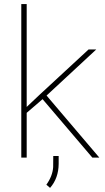

<svg xmlns="http://www.w3.org/2000/svg" viewBox="-20 -770 513 938"><path d="M431.2 0C431.2 0 465.3 0 465.3 0C465.3 0 207.5 -303.2 207.5 -303.2C207.5 -303.2 450.2 -528.3 450.2 -528.3C450.2 -528.3 412.6 -528.3 412.6 -528.3C412.6 -528.3 172.4 -306.2 172.4 -306.2C172.4 -306.2 110.4 -247.6 110.4 -247.6C110.4 -247.6 110.4 -750 110.4 -750C110.4 -750 84 -750 84 -750C84 -750 84 0 84 0C84 0 110.4 0 110.4 0C110.4 0 110.4 -218.8 110.4 -218.8C110.4 -218.8 187 -284.7 187 -284.7C187 -284.7 188 -285.6 188 -285.6C188 -285.6 431.2 0 431.2 0ZM224.6 147.9C252.4 116.2 266.1 77.1 266.6 30.8C266.6 30.8 266.6 -7.8 266.6 -7.8C266.6 -7.8 240.2 -7.8 240.2 -7.8C240.2 -7.8 239.7 46.4 239.7 46.4C239.7 46.4 239.7 46.4 239.7 46.4C237.8 75.7 226.6 104.5 206.5 132.3C206.5 132.3 224.6 147.9 224.6 147.9C224.6 147.9 224.6 147.9 224.6 147.9Z"/></svg>

Font: WOX
Style: Regular
Weight: 500
Designer: Google
Foundry: ""
Version: ""